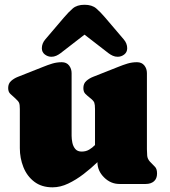

<svg xmlns="http://www.w3.org/2000/svg" viewBox="-20 -779 718 813"><path d="M202.6 14.2Q156.2 14.2 125.2 -9.5Q94.2 -33.2 79.1 -71.3Q64 -109.4 64 -151.4V-317.4Q64 -335.4 61 -343Q58.1 -350.6 44.4 -362.8Q33.7 -372.6 24.2 -381.1Q14.6 -389.6 14.6 -406.2Q14.6 -425.3 27.1 -436.3Q39.6 -447.3 55.7 -453.6L163.1 -496.1Q182.1 -503.9 201.4 -509.8Q220.7 -515.6 241.7 -515.6Q261.7 -515.6 272.5 -501.7Q283.2 -487.8 283.2 -469.2V-204.1Q283.2 -190.4 286.4 -174.8Q289.6 -159.2 298.8 -148.2Q308.1 -137.2 325.7 -137.2Q343.8 -137.2 357.4 -145.3Q371.1 -153.3 382.3 -165V-317.4Q382.3 -335.9 379.2 -344.5Q376 -353 360.8 -364.7Q349.6 -373.5 341.3 -381.8Q333 -390.1 333 -406.2Q333 -425.3 345.5 -436.3Q357.9 -447.3 374 -453.6L481.4 -496.1Q500.5 -503.9 519.8 -509.8Q539.1 -515.6 560.1 -515.6Q580.1 -515.6 591.1 -502Q602.1 -488.3 602.1 -469.2V-147Q602.1 -133.3 603.3 -119.9Q604.5 -106.4 614.3 -95.2Q626.5 -82 635.7 -73.2Q645 -64.5 645 -44.4Q645 -22.5 631.8 -11.2Q618.7 0 597.2 0H485.8Q448.7 0 420.7 -27.8Q392.6 -55.7 392.6 -92.3Q365.7 -66.4 334 -42Q302.2 -17.6 268.8 -1.7Q235.4 14.2 202.6 14.2ZM518.6 -574.7Q518.6 -558.1 506.1 -548.3Q493.7 -538.6 478 -538.6Q467.3 -538.6 457.5 -543Q447.8 -547.4 439.5 -553.7L337.9 -632.3L236.3 -553.7Q228 -547.4 218.3 -543Q208.5 -538.6 197.8 -538.6Q182.6 -538.6 169.9 -548.3Q157.2 -558.1 157.2 -574.7Q157.2 -595.2 171.9 -612.3L251 -705.1Q270 -727.5 288.1 -743.2Q306.2 -758.8 337.9 -758.8Q369.6 -758.8 387.7 -743.2Q405.8 -727.5 424.8 -705.1L503.9 -612.3Q518.6 -595.2 518.6 -574.7Z"/></svg>

Font: Caprasimo
Style: Regular
Weight: 400
Designer: The DocRepair Project, Phaedra Charles, Flavia Zimbardi
Foundry: Google
Version: Version 1.001